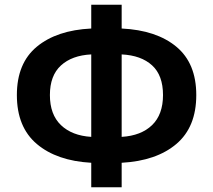

<svg xmlns="http://www.w3.org/2000/svg" viewBox="-20 -774 896 808"><path d="M364 14V-89Q219 -97 135 -168Q51 -239 51 -374Q51 -508 135 -577.5Q219 -647 364 -654V-754H492V-654Q638 -647 722 -577.5Q806 -508 806 -374Q806 -239 722 -168Q638 -97 492 -89V14ZM364 -198V-545Q283 -541 236.5 -498.5Q190 -456 190 -374Q190 -292 236.5 -247.5Q283 -203 364 -198ZM492 -545V-198Q574 -203 620 -247.5Q666 -292 666 -374Q666 -457 620 -499Q574 -541 492 -545Z"/></svg>

Font: Source Han Sans TC
Style: Bold
Weight: 700
Designer: Ryoko NISHIZUKA Ë•øÂ°öÊ∂ºÂ≠ê (kana, bopomofo & ideographs); Paul D. Hunt (Latin, Greek & Cyrillic); Sandoll Communicatio
Foundry: Adobe
Version: Version 2.004;hotconv 1.0.118;makeotfexe 2.5.65603